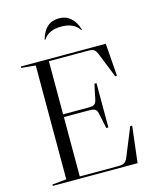

<svg xmlns="http://www.w3.org/2000/svg" viewBox="-130 -984 874 1072"><g transform="rotate(-15 307.0 -447.5)"><path d="M199 -371H347Q371 -371 381 -379Q391 -387 395 -410L412 -491H424V-235H412L395 -316Q391 -339 381 -347Q371 -355 347 -355H199V-12H423Q447 -12 458 -19.5Q469 -27 478 -49L544 -211L555 -210L530 0H40V-8L122 -16V-674L40 -682V-690H531L545 -502L535 -501L479 -641Q470 -664 459.5 -671Q449 -678 425 -678H199ZM315 -895Q354 -895 382 -870.5Q410 -846 423 -800H418Q388 -847 315 -847Q241 -847 212 -800H207Q233 -895 315 -895Z"/></g></svg>

Font: Libre Caslon Display
Style: Regular
Weight: 400
Designer: Pablo Impallari, Rodrigo Fuenzalida
Foundry: Pablo Impallari, Rodrigo Fuenzalida
Version: Version 1.002